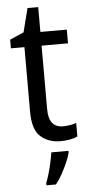

<svg xmlns="http://www.w3.org/2000/svg" viewBox="-59 -693 443 948"><g transform="rotate(-5 162.0 -219.0)"><path d="M239 -62Q256 -62 274 -65Q292 -68 305 -73V-6Q271 10 220 10Q161 10 122 -24.5Q83 -59 83 -148V-468H16V-511L85 -541L115 -659H168V-536H299V-468H168V-153Q168 -62 239 -62ZM255 70Q250 91 238 118Q226 145 211 172.5Q196 200 179 221H132V209Q139 192 147 165Q155 138 161 110Q167 82 170 61H255Z"/></g></svg>

Font: Noto Sans Sinhala UI SemiCondensed
Style: Regular
Weight: 400
Width: 4
Designer: Jelle Bosma - Monotype Design Team
Foundry: Monotype Imaging Inc.
Version: Version 2.006; ttfautohint (v1.8.4.7-5d5b)